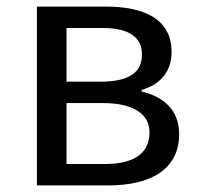

<svg xmlns="http://www.w3.org/2000/svg" viewBox="-20 -563 607 583"><path d="M92 0H309C435 0 524 -47 524 -156C524 -233 471 -271 410 -285V-290C466 -306 501 -345 501 -405C501 -504 420 -543 301 -543H92ZM182 -315V-478H291C375 -478 411 -448 411 -397C411 -346 376 -315 285 -315ZM182 -65V-250H293C386 -250 434 -216 434 -161C434 -100 390 -65 299 -65Z"/></svg>

Font: Noto Sans Mono CJK JP Regular
Style: Regular
Weight: 400
Designer: Ryoko NISHIZUKA (kana & ideographs); Paul D. Hunt (Latin, Greek & Cyrillic); Wenlong ZHANG (bopomofo); Sandoll Communica
Foundry: Adobe Systems Incorporated
Version: Version 1.004;PS 1.004;hotconv 1.0.82;makeotf.lib2.5.63406